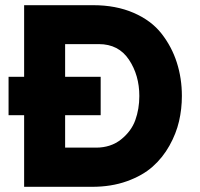

<svg xmlns="http://www.w3.org/2000/svg" viewBox="-20 -720 769 740"><path d="M73 -276H13V-424H73V-700H339Q427 -700 495 -670.5Q563 -641 602.5 -590.5Q642 -540 661.5 -479Q681 -418 681 -350Q681 -300 670 -252.5Q659 -205 633 -158.5Q607 -112 568 -77.5Q529 -43 469 -21.5Q409 0 335 0H73ZM350 -151Q407 -151 446.5 -182.5Q486 -214 501.5 -257Q517 -300 517 -350Q517 -430 477 -490Q437 -550 361 -550H231V-424H368V-276H231V-151Z"/></svg>

Font: Overpass Heavy
Style: Regular
Weight: 900
Designer: Delve Withrington, Thomas Jockin
Foundry: Delve Fonts
Version: Version 3.000;DELV;Overpass